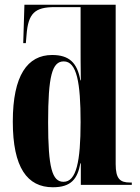

<svg xmlns="http://www.w3.org/2000/svg" viewBox="-20 -780 589 810"><path d="M203 10C280 10 307 -25 319 -91H321V0H536V-10H528C486 -10 468 -26 468 -88V-760H83L78 -598H89L92 -633C99 -724 127 -750 211 -750H320V-583C320 -544 320 -502 321 -441H319C306 -516 271 -548 200 -548C96 -548 34 -462 34 -267C34 -73 95 10 203 10ZM248 -13C200 -13 183 -72 183 -264C183 -460 200 -521 249 -521C304 -521 320 -431 320 -265C320 -98 302 -13 248 -13Z"/></svg>

Font: Noto Serif Display Condensed Extra
Style: Regular
Weight: 800
Width: 3
Designer: Monotype Design Team
Foundry: Monotype Imaging Inc.
Version: Version 1.900